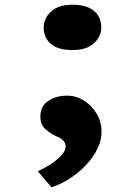

<svg xmlns="http://www.w3.org/2000/svg" viewBox="-20 -565 578 813"><path d="M198 228 140 160Q193 136 225.5 107Q258 78 258 56Q258 40 246.5 29Q235 18 216 11Q192 0 171.5 -19Q151 -38 151 -71Q151 -115 184 -137.5Q217 -160 264 -160Q302 -160 335 -139.5Q368 -119 389 -84Q410 -49 410 -6Q410 29 392.5 65Q375 101 345 133Q315 165 277 190Q239 215 198 228ZM287 -353Q226 -353 195.5 -379Q165 -405 165 -449Q165 -487 196 -516Q227 -545 287 -545Q347 -545 378 -519Q409 -493 409 -449Q409 -411 378 -382Q347 -353 287 -353Z"/></svg>

Font: Lexend Tera ExtraBold
Style: Regular
Weight: 800
Designer: Bonnie Shaver-Troup, Thomas Jockin
Foundry: Lexend
Version: Version 1.007